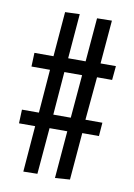

<svg xmlns="http://www.w3.org/2000/svg" viewBox="-74 -675 498 714"><g transform="rotate(10 175.0 -318.0)"><path d="M184 -10 199 -189H132L117 -14L64 -13L78 -187H17L19 -239H83L96 -403H26L28 -455H100L114 -624L169 -626L155 -457H221L235 -622L291 -623L277 -459H335L330 -406H273L258 -243H322L318 -192H255L240 -14ZM137 -241H203L217 -404H150Z"/></g></svg>

Font: Inconsolata ExtraCondensed Medium
Style: Regular
Weight: 500
Width: 2
Monospace: yes
Designer: Raph Levien, Cyreal, Brenton Simpson
Foundry: Raph Levien, Cyreal, Google
Version: Version 3.001; ttfautohint (v1.8.2.53-6de2)